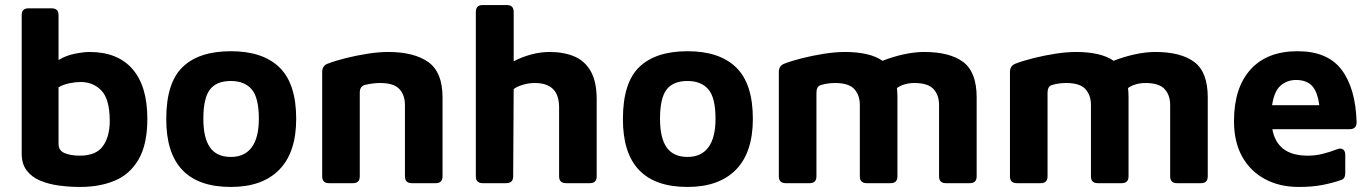

<svg xmlns="http://www.w3.org/2000/svg" viewBox="-20 -726 5435 761"><path d="M298 15Q255 15 214 9.5Q173 4 139.5 -10Q106 -24 86 -50Q66 -76 66 -117V-666Q66 -693 93 -693H185Q212 -693 212 -666V-488Q241 -506 276.5 -513Q312 -520 335 -520Q446 -520 505 -452.5Q564 -385 564 -255Q564 -154 529.5 -94.5Q495 -35 435 -10Q375 15 298 15ZM296 -109Q361 -109 388 -147Q415 -185 415 -246Q415 -332 382.5 -366.5Q350 -401 299 -401Q279 -401 255 -396Q231 -391 212 -380V-156Q212 -129 236.5 -119Q261 -109 296 -109Z M895 15Q638 15 639 -255Q639 -398 704 -460.5Q769 -523 895 -523Q1022 -523 1088 -458.5Q1154 -394 1154 -255Q1154 -122 1087 -53.5Q1020 15 895 15ZM895 -104Q950 -104 978 -142.5Q1006 -181 1006 -255Q1006 -339 977.5 -372Q949 -405 895 -405Q838 -405 812 -371Q786 -337 786 -255Q786 -179 812.5 -141.5Q839 -104 895 -104Z M1257 -441Q1257 -464 1277 -473Q1308 -485 1350 -495.5Q1392 -506 1436.5 -513Q1481 -520 1519 -520Q1621 -520 1677.5 -480Q1734 -440 1734 -340V-27Q1734 0 1707 0H1612Q1585 0 1585 -27V-310Q1585 -349 1563 -373Q1541 -397 1487 -397Q1457 -397 1425 -389Q1406 -383 1406 -359V-27Q1406 0 1379 0H1284Q1257 0 1257 -27Z M1893 0Q1866 0 1866 -27V-679Q1866 -706 1893 -706H1989Q2016 -706 2016 -679V-483Q2048 -500 2085 -510Q2122 -520 2159 -520Q2214 -520 2256 -502.5Q2298 -485 2321.5 -443.5Q2345 -402 2345 -332V-27Q2345 0 2318 0H2224Q2196 0 2196 -27V-301Q2196 -397 2100 -397Q2076 -397 2052.5 -390Q2029 -383 2016 -373L2014 -27Q2014 0 1986 0Z M2705 15Q2448 15 2449 -255Q2449 -398 2514 -460.5Q2579 -523 2705 -523Q2832 -523 2898 -458.5Q2964 -394 2964 -255Q2964 -122 2897 -53.5Q2830 15 2705 15ZM2705 -104Q2760 -104 2788 -142.5Q2816 -181 2816 -255Q2816 -339 2787.5 -372Q2759 -405 2705 -405Q2648 -405 2622 -371Q2596 -337 2596 -255Q2596 -179 2622.5 -141.5Q2649 -104 2705 -104Z M3537 -340V-27Q3537 0 3510 0H3415Q3388 0 3388 -27V-310Q3388 -349 3366 -373Q3344 -397 3290 -397Q3275 -397 3261 -395Q3247 -393 3234 -389Q3224 -386 3220 -378Q3216 -370 3216 -359V-27Q3216 0 3189 0H3094Q3067 0 3067 -27V-441Q3067 -464 3087 -473Q3118 -485 3160 -495.5Q3202 -506 3246.5 -513Q3291 -520 3329 -520Q3377 -520 3414.5 -511.5Q3452 -503 3478 -485Q3518 -501 3561.5 -510.5Q3605 -520 3643 -520Q3745 -520 3798 -480Q3851 -440 3851 -340V-27Q3851 0 3824 0H3729Q3702 0 3702 -27V-310Q3702 -349 3680 -373Q3658 -397 3604 -397Q3583 -397 3565 -391.5Q3547 -386 3535 -377Q3537 -360 3537 -340Z M4453 -340V-27Q4453 0 4426 0H4331Q4304 0 4304 -27V-310Q4304 -349 4282 -373Q4260 -397 4206 -397Q4191 -397 4177 -395Q4163 -393 4150 -389Q4140 -386 4136 -378Q4132 -370 4132 -359V-27Q4132 0 4105 0H4010Q3983 0 3983 -27V-441Q3983 -464 4003 -473Q4034 -485 4076 -495.5Q4118 -506 4162.5 -513Q4207 -520 4245 -520Q4293 -520 4330.5 -511.5Q4368 -503 4394 -485Q4434 -501 4477.5 -510.5Q4521 -520 4559 -520Q4661 -520 4714 -480Q4767 -440 4767 -340V-27Q4767 0 4740 0H4645Q4618 0 4618 -27V-310Q4618 -349 4596 -373Q4574 -397 4520 -397Q4499 -397 4481 -391.5Q4463 -386 4451 -377Q4453 -360 4453 -340Z M5128 15Q5051 15 4993 -16.5Q4935 -48 4903 -106Q4871 -164 4871 -246Q4871 -378 4936.5 -450.5Q5002 -523 5123 -523Q5242 -523 5297.5 -449.5Q5353 -376 5357 -242Q5357 -214 5330 -214H5023Q5032 -163 5066.5 -136Q5101 -109 5164 -109Q5195 -109 5225.5 -117Q5256 -125 5281 -135Q5295 -140 5303.5 -133.5Q5312 -127 5312 -113V-41Q5312 -18 5297 -13Q5263 -1 5222 7Q5181 15 5128 15ZM5117 -409Q5081 -409 5055.5 -386.5Q5030 -364 5022 -309H5209Q5202 -363 5180 -386Q5158 -409 5117 -409Z"/></svg>

Font: Pitagon Sans
Style: Bold
Weight: 700
Designer: Travis Tran
Foundry: Pitagon
Version: Version 1.001; ttfautohint (v1.8.4.7-5d5b);gftools[0.9.26]